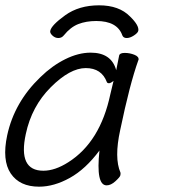

<svg xmlns="http://www.w3.org/2000/svg" viewBox="-51 -684 646 722"><path d="M138 -568Q142 -589 194 -626.5Q246 -664 321.5 -664Q397 -664 438 -622Q473 -588 469 -568Q467 -560 452.5 -550.5Q438 -541 425.5 -541Q413 -541 409 -551Q390 -605 311 -605Q273 -605 243.5 -593.5Q214 -582 189 -551Q181 -541 168.5 -541Q156 -541 146 -550.5Q136 -560 138 -568ZM350 13Q309 13 323 -118Q271 -48 211.5 -15Q152 18 96 18Q23 18 -10.5 -31.5Q-44 -81 -24 -175Q3 -300 101 -394Q145 -437 194.5 -461.5Q244 -486 290 -486Q368 -486 386 -420L397 -475Q399 -485 418 -485Q437 -485 454.5 -478Q472 -471 470 -459L469 -457Q437 -368 401 -195Q378 -90 402 -35Q403 -31 401.5 -24.5Q400 -18 383 -2.5Q366 13 350 13ZM46 -180Q16 -42 112 -42Q156 -42 206 -74Q326 -150 364 -330Q370 -355 376 -380Q365 -371 359 -371Q353 -371 351 -375Q331 -428 271.5 -428Q212 -428 140 -356Q68 -284 46 -180Z"/></svg>

Font: LXGW Bright GB
Style: Italic
Weight: 400
Italic angle: -12°
Designer: Christian Thalmann (Catharsis Fonts)
Foundry: LXGW / Christian Thalmann (Catharsis Fonts) / Fontworks Inc.
Version: Version 5.510